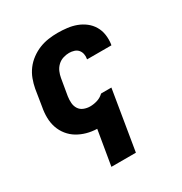

<svg xmlns="http://www.w3.org/2000/svg" viewBox="-173 -656 946 998"><g transform="rotate(-30 300.0 -156.5)"><path d="M208 215 243 7Q211 6 182 -2Q153 -10 128 -25Q103 -40 84.5 -63Q66 -86 56.5 -114Q47 -142 46.5 -173Q46 -204 52 -235L68 -335Q73 -362 83 -389Q93 -416 110.5 -439.5Q128 -463 152.5 -481Q177 -499 203.5 -509.5Q230 -520 258 -524Q286 -528 313 -528Q342 -528 370.5 -524.5Q399 -521 424.5 -511.5Q450 -502 471.5 -485.5Q493 -469 507 -445.5Q521 -422 525 -394Q529 -366 525 -337Q524 -336 524 -334.5Q524 -333 524 -332H378Q378 -332 378 -332.5Q378 -333 378 -334Q381 -349 378 -363.5Q375 -378 366 -388.5Q357 -399 342.5 -403.5Q328 -408 313 -408Q295 -408 276.5 -402Q258 -396 244 -382.5Q230 -369 222.5 -351.5Q215 -334 212 -316L195 -216Q192 -196 193.5 -176.5Q195 -157 205 -141.5Q215 -126 233 -119Q251 -112 270 -112Q291 -112 312.5 -118.5Q334 -125 350 -140L353 -142H414L355 215Z"/></g></svg>

Font: Iosevka SS04 Heavy Extended
Style: Italic
Weight: 900
Width: 7
Italic angle: -9°
Monospace: yes
Designer: Belleve Invis
Foundry: Belleve Invis
Version: Version 19.0.0; ttfautohint (v1.8.4)